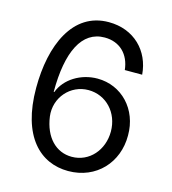

<svg xmlns="http://www.w3.org/2000/svg" viewBox="-111 -828 834 929"><g transform="rotate(15 306.5 -363.5)"><path d="M315 10C456 10 552 -96 551 -231C552 -362 459 -459 338 -459C255 -459 178 -412 152 -342H149C149 -544 206 -660 320 -660C396 -660 446 -610 454 -533H541C532 -650 447 -737 320 -737C140 -737 62 -553 62 -339C62 -96 175 10 315 10ZM162 -222C150 -315 220 -394 310 -394C399 -394 466 -322 466 -228C466 -135 402 -61 314 -61C235 -61 176 -121 162 -222Z"/></g></svg>

Font: Wafeq
Style: Regular
Weight: 400
Designer: Rasmus Andersson & Azza Alameddine
Foundry: Google & TypeTogether
Version: Version 3.000;FEAKit 1.0